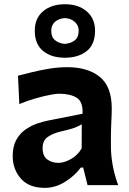

<svg xmlns="http://www.w3.org/2000/svg" viewBox="-20 -889 621 922"><path d="M195.8 13.2Q119.1 13.2 80.1 -31.5Q41 -76.2 41 -139.6Q41 -186 58.1 -217Q75.2 -248 102.1 -266.8Q128.9 -285.6 158.4 -295.7Q188 -305.7 212.9 -310.5L376.5 -342.8Q378.9 -400.9 347.9 -419.9Q316.9 -439 262.7 -439Q249 -439 217.5 -432.9Q186 -426.8 147.5 -415.5Q108.9 -404.3 72.8 -389.2L66.4 -525.4Q93.3 -532.2 132.3 -542Q171.4 -551.8 215.8 -559.1Q260.3 -566.4 303.2 -566.4Q401.4 -566.4 459 -520Q516.6 -473.6 516.6 -369.1Q516.6 -342.3 514.6 -304Q512.7 -265.6 512.7 -233.9V-184.6Q512.7 -143.6 520.8 -97.7Q528.8 -51.8 547.4 0H400.4L379.4 -84.5H368.2Q339.4 -45.4 292.7 -16.1Q246.1 13.2 195.8 13.2ZM261.2 -106.9Q286.6 -106.9 319.3 -124.5Q352.1 -142.1 372.1 -176.3L372.6 -292Q361.8 -285.2 342 -277.1Q322.3 -269 271 -257.3Q236.8 -249.5 210.7 -232.4Q184.6 -215.3 184.6 -178.2Q184.6 -139.6 207 -123.3Q229.5 -106.9 261.2 -106.9ZM291 -611.8Q226.6 -611.8 186.8 -644.3Q147 -676.8 147 -741.7Q147 -801.3 187 -835Q227.1 -868.7 292 -868.7Q356.9 -868.7 396.7 -834.2Q436.5 -799.8 436.5 -741.7Q436.5 -675.8 396.5 -643.8Q356.4 -611.8 291 -611.8ZM291 -678.2Q321.3 -680.7 339.6 -695.8Q357.9 -710.9 357.9 -741.2Q357.9 -767.1 339.4 -783.7Q320.8 -800.3 292 -802.2Q262.2 -800.3 244.1 -784.2Q226.1 -768.1 226.1 -741.2Q226.1 -710.9 244.4 -695.8Q262.7 -680.7 291 -678.2Z"/></svg>

Font: Pinar DS1 Bold
Style: Regular
Weight: 700
Designer: Amin Abedi
Version: Version 3.000